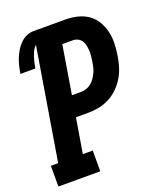

<svg xmlns="http://www.w3.org/2000/svg" viewBox="-136 -824 772 913"><g transform="rotate(-20 250.0 -367.5)"><path d="M1 0V-105H38L131 -669Q124 -664 118.5 -655Q113 -646 109.5 -637.5Q106 -629 103 -620Q100 -611 97.5 -601.5Q95 -592 93.5 -583Q92 -574 90 -565H14Q17 -583 21.5 -601.5Q26 -620 33 -638Q40 -656 50 -673Q60 -690 74 -704.5Q88 -719 106 -727Q124 -735 142 -735H303Q334 -735 363.5 -728Q393 -721 417 -704.5Q441 -688 456 -663Q471 -638 478 -609Q485 -580 484 -549Q483 -518 478 -487Q474 -461 466 -434.5Q458 -408 443.5 -383.5Q429 -359 408 -338.5Q387 -318 362 -305Q337 -292 310 -286.5Q283 -281 256 -281H192L163 -105H213V0ZM210 -386H257Q270 -386 283.5 -390.5Q297 -395 308.5 -404.5Q320 -414 328 -426Q336 -438 342 -451Q348 -464 351 -477.5Q354 -491 356 -504Q358 -518 359.5 -531.5Q361 -545 360 -558Q359 -571 356.5 -584Q354 -597 347 -607.5Q340 -618 328.5 -624Q317 -630 303 -630H250Z"/></g></svg>

Font: Iosevka Curly Slab Extrabold
Style: Italic
Weight: 800
Italic angle: -9°
Monospace: yes
Designer: Belleve Invis
Foundry: Belleve Invis
Version: Version 22.1.2; ttfautohint (v1.8.4)